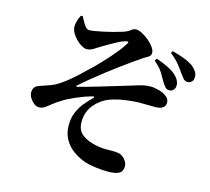

<svg xmlns="http://www.w3.org/2000/svg" viewBox="-118 -928 1236 1132"><g transform="rotate(15 500.0 -362.5)"><path d="M946 -568Q932 -569 922.5 -580.5Q913 -592 899 -611Q887 -629 867 -654.5Q847 -680 811 -708L819 -721Q858 -711 893.5 -697.5Q929 -684 952 -666Q969 -651 977.5 -636Q986 -621 984 -601Q984 -586 972.5 -576.5Q961 -567 946 -568ZM855 -493Q842 -493 832 -504.5Q822 -516 811 -534Q798 -558 782.5 -583Q767 -608 730 -640L740 -654Q777 -641 809.5 -625.5Q842 -610 864 -590Q895 -559 893 -528Q892 -512 881.5 -502Q871 -492 855 -493ZM634 64Q597 64 559 59Q521 54 496 47Q451 32 415.5 6.5Q380 -19 359.5 -56Q339 -93 339 -141Q339 -186 354 -221Q369 -256 391 -282.5Q413 -309 434 -329Q443 -337 441.5 -340.5Q440 -344 429 -341Q386 -329 337.5 -308Q289 -287 258 -267Q227 -248 208 -232Q189 -216 174.5 -206.5Q160 -197 141 -197Q125 -197 110 -209Q95 -221 85 -238Q75 -255 75 -270Q75 -288 82.5 -299.5Q90 -311 108 -318Q126 -325 153 -333.5Q180 -342 200 -352Q234 -370 275.5 -404Q317 -438 359 -480Q374 -493 393 -512Q412 -531 433 -553Q454 -575 474.5 -598.5Q495 -622 513.5 -645Q532 -668 544 -688Q555 -702 551 -706Q547 -710 530 -704Q513 -699 489 -686.5Q465 -674 442 -660.5Q419 -647 402 -637Q387 -628 375 -620Q363 -612 351 -606.5Q339 -601 324 -601Q312 -601 294.5 -610.5Q277 -620 260 -637Q243 -654 232 -674Q221 -694 221 -714Q221 -728 227.5 -748.5Q234 -769 241 -782L252 -784Q260 -769 269 -752.5Q278 -736 288 -725Q298 -714 309 -713Q320 -713 342 -716.5Q364 -720 392.5 -726Q421 -732 451.5 -740Q482 -748 510 -757Q529 -764 539.5 -771Q550 -778 557.5 -783.5Q565 -789 577 -789Q593 -789 614.5 -778Q636 -767 656.5 -750Q677 -733 690.5 -714Q704 -695 704 -680Q704 -667 697 -660Q690 -653 679.5 -647.5Q669 -642 660 -636Q636 -620 604.5 -597.5Q573 -575 536 -548Q499 -521 461.5 -491.5Q424 -462 389 -433.5Q354 -405 325 -379Q321 -375 322.5 -373Q324 -371 328 -372Q352 -378 385.5 -387.5Q419 -397 455 -407.5Q491 -418 524.5 -428.5Q558 -439 583 -446Q637 -462 675 -474Q713 -486 747 -486Q770 -486 797.5 -478.5Q825 -471 845 -456Q865 -441 865 -418Q865 -399 850 -387.5Q835 -376 802 -376Q783 -376 757 -376.5Q731 -377 702 -377Q673 -376 632.5 -371Q592 -366 551.5 -354.5Q511 -343 482 -321Q462 -307 445 -287Q428 -267 417.5 -240.5Q407 -214 407 -178Q407 -129 440.5 -103Q474 -77 530 -66Q571 -59 606.5 -60.5Q642 -62 665 -58Q685 -55 703.5 -34.5Q722 -14 722 8Q722 40 699.5 52Q677 64 634 64Z"/></g></svg>

Font: Noto Serif HK ExtraLight
Style: Bold
Weight: 700
Version: Version 2.002-H1;hotconv 1.1.0;makeotfexe 2.6.0